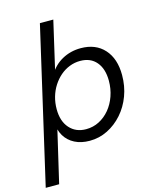

<svg xmlns="http://www.w3.org/2000/svg" viewBox="-159 -811 899 1106"><g transform="rotate(-15 290.0 -257.5)"><path d="M290 9Q239 9 201 -10.5Q163 -30 142 -65Q121 -100 120 -145L136 -146L54 205H-26L187 -720H267L195 -408L185 -412Q214 -464 264.5 -492Q315 -520 376 -520Q465 -520 516 -463.5Q567 -407 567 -309Q567 -243 545.5 -185.5Q524 -128 485.5 -84.5Q447 -41 397 -16Q347 9 290 9ZM287 -61Q329 -61 365 -79.5Q401 -98 428 -130.5Q455 -163 470 -206Q485 -249 485 -297Q485 -368 450.5 -409Q416 -450 354 -450Q321 -450 290.5 -438Q260 -426 235 -404.5Q210 -383 191 -353.5Q172 -324 162 -289Q152 -254 152 -216Q152 -144 189 -102.5Q226 -61 287 -61Z"/></g></svg>

Font: Instrument Sans
Style: Italic
Weight: 400
Italic angle: -13°
Designer: Rodrigo Fuenzalida
Foundry: fragTYPE
Version: Version 1.000;gftools[0.9.28]